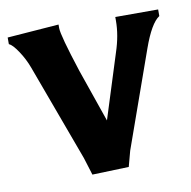

<svg xmlns="http://www.w3.org/2000/svg" viewBox="-69 -557 629 631"><g transform="rotate(-10 245.5 -241.5)"><path d="M166 -482Q166 -458 207 -332L268 -156L336 -371Q354 -425 354 -474V-486H497V-464Q468 -445 440 -366L326 -45L312 7L190 11L172 -47L53 -370Q42 -400 24 -427Q6 -454 -6 -459V-481L166 -494Z"/></g></svg>

Font: Asul
Style: Bold
Weight: 700
Designer: Mariela Monsalve
Foundry: Mariela Monsalve
Version: Version 1.002